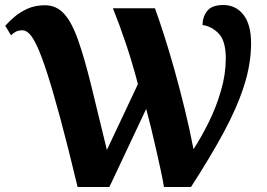

<svg xmlns="http://www.w3.org/2000/svg" viewBox="-20 -747 1068 767"><path d="M290 0Q251 -163 221 -274Q191 -385 168.5 -454.5Q146 -524 128.5 -561.5Q111 -599 97 -612.5Q83 -626 70 -626Q53 -626 42.5 -620Q32 -614 24 -606L1 -644Q15 -660 37 -679Q59 -698 89.5 -712Q120 -726 160 -726Q205 -726 236 -692Q267 -658 292 -587Q317 -516 344 -407Q371 -298 407 -148L531 -411Q509 -495 483.5 -571Q458 -647 431 -714H599Q614 -673 634.5 -609.5Q655 -546 676.5 -469.5Q698 -393 718 -311Q738 -229 753 -151Q785 -200 814.5 -260Q844 -320 863 -385.5Q882 -451 882 -514Q882 -583 854 -612.5Q826 -642 789 -647Q789 -679 807.5 -703Q826 -727 872 -727Q922 -727 952.5 -688Q983 -649 983 -574Q983 -492 955 -404.5Q927 -317 873.5 -218Q820 -119 743 0H635Q631 -26 622.5 -65Q614 -104 604 -148.5Q594 -193 583.5 -236Q573 -279 564 -312L417 0Z"/></svg>

Font: NotoSerif-Bold
Style: Regular
Weight: 700
Designer: Monotype Design Team
Foundry: Monotype Imaging Inc.
Version: Version 2.007; ttfautohint (v1.8) -l 8 -r 50 -G 200 -x 14 -D